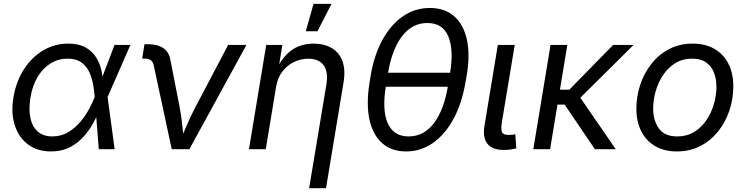

<svg xmlns="http://www.w3.org/2000/svg" viewBox="-20 -781 3905 1005"><path d="M246.6 11.7Q175.8 11.7 127 -24.7Q78.1 -61 57.4 -125Q36.6 -189 50.3 -271Q64.5 -355 105.2 -418.2Q146 -481.4 205.8 -517.1Q265.6 -552.7 336.9 -552.7Q393.1 -552.7 428.7 -532.2Q464.4 -511.7 484.1 -479.2Q503.9 -446.8 511.5 -410.4Q519 -374 519.5 -342.3H551.3L543 -274.4L580.1 0H497.1L475.6 -274.4Q473.6 -300.3 468.3 -334.2Q462.9 -368.2 449 -400.1Q435.1 -432.1 407.5 -453.1Q379.9 -474.1 333.5 -474.1Q285.2 -474.1 244.9 -449.2Q204.6 -424.3 177 -378.4Q149.4 -332.5 139.2 -269Q129.4 -207.5 139.4 -162.1Q149.4 -116.7 178.5 -91.8Q207.5 -66.9 253.9 -66.9Q299.3 -66.9 335.7 -88.4Q372.1 -109.9 399.7 -142.3Q427.2 -174.8 446 -209.7Q464.8 -244.6 475.1 -271.5L579.6 -545.9H662.6L542.5 -271.5L528.8 -206.5H502Q488.8 -174.8 468.3 -137.2Q447.8 -99.6 417.5 -65.7Q387.2 -31.7 345.2 -10Q303.2 11.7 246.6 11.7Z M878.9 0 785.2 -436.5Q780.8 -457 770 -465.6Q759.3 -474.1 736.3 -474.1H724.1L736.3 -549.8H751Q803.2 -549.8 833.5 -530Q863.8 -510.3 871.6 -469.2L919.9 -222.2Q929.7 -171.9 934.6 -121.3Q939.5 -70.8 945.3 -24.9H913.6Q935.5 -71.8 956.3 -121.8Q977.1 -171.9 1003.9 -222.2L1174.3 -545.9H1270L971.2 0Z M1425.3 -327.1 1371.1 0H1283.2L1373.5 -545.9H1458L1436.5 -413.6H1424.3Q1449.7 -464.8 1479.7 -495.4Q1509.8 -525.9 1545.2 -539.3Q1580.6 -552.7 1621.1 -552.7Q1676.3 -552.7 1715.6 -530Q1754.9 -507.3 1772.2 -461.7Q1789.6 -416 1777.8 -346.7L1686.5 204.1H1598.1L1688.5 -339.4Q1699.2 -403.3 1674.6 -438.5Q1649.9 -473.6 1593.3 -473.6Q1554.7 -473.6 1519 -456.5Q1483.4 -439.5 1458.3 -407Q1433.1 -374.5 1425.3 -327.1ZM1580.6 -617.2 1621.1 -760.7H1715.3L1641.6 -617.2Z M2105.5 11.7Q2028.8 11.7 1979.7 -32.2Q1930.7 -76.2 1913.6 -156.5Q1896.5 -236.8 1914.1 -347.2L1919.4 -380.4Q1937 -489.3 1980.5 -569.8Q2023.9 -650.4 2087.6 -694.8Q2151.4 -739.3 2230 -739.3Q2308.6 -739.3 2358.2 -695.1Q2407.7 -650.9 2424.6 -570.3Q2441.4 -489.7 2421.9 -380.4L2416 -347.2Q2396.5 -235.4 2351.8 -154.8Q2307.1 -74.2 2243.9 -31.2Q2180.7 11.7 2105.5 11.7ZM2118.7 -66.9Q2198.7 -66.9 2251.5 -136.5Q2304.2 -206.1 2324.7 -331.1L2335.4 -396.5Q2356 -521.5 2326.4 -591.1Q2296.9 -660.6 2216.8 -660.6Q2137.2 -660.6 2084.2 -591.1Q2031.2 -521.5 2010.7 -396.5L2000 -331.1Q1979 -204.1 2009.8 -135.5Q2040.5 -66.9 2118.7 -66.9ZM1975.1 -327.1 1987.3 -400.4H2362.8L2350.6 -327.1Z M2617.7 3.9Q2556.2 3.9 2531 -28.8Q2505.9 -61.5 2515.6 -121.1L2585.9 -545.9H2674.3L2607.4 -143.1Q2601.1 -106 2607.4 -90.3Q2613.8 -74.7 2641.6 -74.7Q2655.8 -74.7 2663.3 -75.7Q2670.9 -76.7 2677.2 -78.6L2682.6 -4.4Q2671.9 -1.5 2654.5 1.2Q2637.2 3.9 2617.7 3.9Z M2949.7 -545.9 2859.4 0H2771.5L2861.8 -545.9ZM3296.4 -545.9 2981.4 -233.4H2864.7L2877.4 -311.5H2960L3189.5 -545.9ZM3093.8 0 2934.1 -235.8 2992.7 -305.7 3203.1 0Z M3522.9 11.7Q3457 11.7 3409.7 -15.9Q3362.3 -43.5 3336.7 -93.8Q3311 -144 3311 -211.4Q3311 -276.4 3331.3 -337.4Q3351.6 -398.4 3389.9 -447Q3428.2 -495.6 3482.7 -524.2Q3537.1 -552.7 3605.5 -552.7Q3671.4 -552.7 3719.2 -525.4Q3767.1 -498 3792.7 -447.8Q3818.4 -397.5 3818.4 -329.1Q3818.4 -263.2 3797.9 -202.1Q3777.3 -141.1 3738.5 -92.8Q3699.7 -44.4 3645.3 -16.4Q3590.8 11.7 3522.9 11.7ZM3524.9 -66.9Q3575.2 -66.9 3613.5 -90.3Q3651.9 -113.8 3677.7 -152.1Q3703.6 -190.4 3716.8 -236.3Q3730 -282.2 3730 -327.1Q3730 -368.7 3716.8 -401.9Q3703.6 -435.1 3675.8 -454.6Q3647.9 -474.1 3603 -474.1Q3553.2 -474.1 3515.1 -450.7Q3477.1 -427.2 3451.2 -388.7Q3425.3 -350.1 3412.1 -304Q3398.9 -257.8 3398.9 -212.4Q3398.9 -150.9 3428.7 -108.9Q3458.5 -66.9 3524.9 -66.9Z"/></svg>

Font: Inter Variable
Style: Italic
Weight: 400
Italic angle: -9.39999°
Designer: Rasmus Andersson
Foundry: rsms
Version: Version 4.001;git-9221beed3